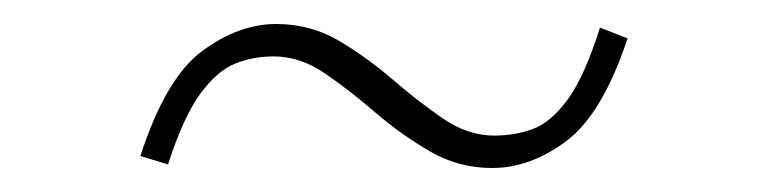

<svg xmlns="http://www.w3.org/2000/svg" viewBox="-20 -410 640 160"><path d="M390 -270Q362 -270 338 -284Q314 -298 292.5 -316.5Q271 -335 250.5 -349Q230 -363 208 -363Q191 -363 176 -357Q161 -351 147 -332Q133 -313 120 -273L97 -280Q118 -345 148.5 -367.5Q179 -390 210 -390Q239 -390 262.5 -376Q286 -362 307.5 -343.5Q329 -325 349.5 -311Q370 -297 392 -297Q409 -297 424 -302.5Q439 -308 453 -327Q467 -346 480 -387L503 -378Q482 -315 452 -292.5Q422 -270 390 -270Z"/></svg>

Font: SourceCodeVF
Style: Italic
Weight: 200
Italic angle: -11°
Monospace: yes
Designer: Paul D. Hunt, Teo Tuominen
Foundry: Adobe
Version: Version 1.026;hotconv 1.1.0;makeotfexe 2.6.0